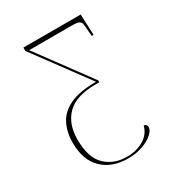

<svg xmlns="http://www.w3.org/2000/svg" viewBox="-174 -820 857 935"><g transform="rotate(-30 254.5 -352.5)"><path d="M272 9Q183 9 129.5 -43Q76 -95 76 -192Q76 -251 99 -296.5Q122 -342 176 -367.5Q230 -393 323 -393L100 -695V-714H422L427 -597H417L414 -626Q413 -652 410.5 -665.5Q408 -679 397 -684Q386 -689 360 -689H118L336 -393V-383H316Q205 -383 154.5 -332.5Q104 -282 104 -194Q104 -92 151.5 -46.5Q199 -1 273 -1Q325 -1 365.5 -24.5Q406 -48 418 -93Q435 -90 435 -74Q435 -57 414 -37.5Q393 -18 356 -4.5Q319 9 272 9Z"/></g></svg>

Font: Noto Serif Display SemiCondensed Thin
Style: Regular
Weight: 100
Width: 4
Designer: Monotype Design Team
Foundry: Monotype Imaging Inc.
Version: Version 2.009